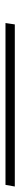

<svg xmlns="http://www.w3.org/2000/svg" viewBox="229 -224 74 700"><g transform="rotate(-90 266.0 126.0)"><path d="M-64 143 -58 109H532L527 143Z"/></g></svg>

Font: Georama Condensed ExtraLight
Style: Italic
Weight: 200
Width: 3
Italic angle: -9°
Designer: Jean-Baptiste Levee
Foundry: Production Type
Version: Version 1.000